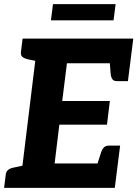

<svg xmlns="http://www.w3.org/2000/svg" viewBox="-29 -915 669 935"><path d="M67 0 156 -727H620L605 -607H297L274 -423H506L492 -308H260L237 -119H545L530 0ZM439 -97 463 -172Q468 -188 477 -197Q486 -206 502 -206H556L545 -119ZM504 -630 605 -607 594 -520H540Q525 -520 518.5 -529Q512 -538 510 -554ZM179 -727 152 -617 103 -627Q88 -631 79.5 -638.5Q71 -646 73 -662L81 -727ZM-9 0 -1 -65Q1 -80 11 -88Q21 -96 38 -99L89 -110V0ZM219 -816 229 -895H534L524 -816Z"/></svg>

Font: Aleo ExtraBold
Style: Italic
Weight: 800
Italic angle: -7°
Designer: Alessio Laiso
Foundry: Alessio Laiso
Version: Version 2.001;gftools[0.9.29]